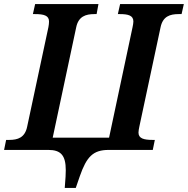

<svg xmlns="http://www.w3.org/2000/svg" viewBox="-45 -734 920 940"><path d="M272 186H326L346 128C379 34 410 0 487 0H703L713 -49H703C659 -49 633 -56 633 -85C633 -92 635 -104 637 -113L741 -600C752 -654 787 -665 830 -665H844L855 -714H543L532 -665H542C583 -665 608 -658 608 -629C608 -622 606 -610 604 -601L489 -60H213L328 -600C339 -654 375 -665 417 -665H428L437 -714H127L116 -665H126C170 -665 195 -658 195 -629C195 -622 194 -610 192 -601L88 -114C77 -60 42 -49 0 -49H-15L-25 0H192C253 0 277 27 277 99C277 109 277 114 276 131Z"/></svg>

Font: Noto Serif SemiBold
Style: Italic
Weight: 600
Italic angle: -12°
Designer: Monotype Design Team
Foundry: Monotype Imaging Inc.
Version: Version 2.014